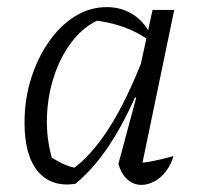

<svg xmlns="http://www.w3.org/2000/svg" viewBox="-20 -514 573 540"><path d="M192 3Q125 13 87 -31.5Q49 -76 49 -169Q49 -235 67.5 -293.5Q86 -352 118 -397.5Q150 -443 191.5 -468.5Q233 -494 280 -494Q321 -494 353 -474Q385 -454 403 -417L402 -398Q339 -447 236 -458L268 -462Q223 -446 188.5 -404.5Q154 -363 134 -305.5Q114 -248 112 -184Q110 -120 129 -59L107 -82Q130 -67 152.5 -55.5Q175 -44 202 -40L179 -35Q235 -73 286.5 -153.5Q338 -234 387 -362L404 -349Q356 -219 305 -133.5Q254 -48 192 3ZM374 -24 360 -55Q386 -56 412.5 -61.5Q439 -67 468 -75Q461 -51 447 -32.5Q433 -14 414.5 -4Q396 6 378 6Q355 6 338 -9.5Q321 -25 313 -53L363 -239L356 -241L409 -486H470Z"/></svg>

Font: Piazzolla Thin Light
Style: Italic
Weight: 300
Italic angle: -11.3°
Version: Version 2.005